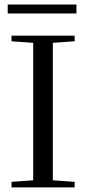

<svg xmlns="http://www.w3.org/2000/svg" viewBox="-20 -819 376 839"><path d="M13.7 -760.3V-799.3H314V-760.3ZM30.3 0V-24.4L125 -31.2V-631.8L30.3 -638.7V-663.1H306.2V-638.7L210.9 -631.8V-31.2L306.2 -24.4V0Z"/></svg>

Font: Elstob 18pt
Style: Regular
Weight: 400
Designer: Peter S. Baker
Version: Version 1.015